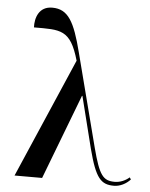

<svg xmlns="http://www.w3.org/2000/svg" viewBox="-54 -815 678 867"><g transform="rotate(5 284.5 -381.5)"><path d="M44 0H169L316 -385H318L377 -150C411 -19 436 7 495 7C522 7 550 -7 569 -28L563 -37C546 -22 522 -11 497 -11C444 -11 426 -34 394 -156L285 -578C250 -716 220 -770 148 -770C88 -770 71 -718 73 -674C194 -674 238 -680 278 -541Z"/></g></svg>

Font: Noto Serif Display Condensed Medium
Style: Regular
Weight: 500
Width: 3
Designer: Monotype Design Team
Foundry: Monotype Imaging Inc.
Version: Version 2.009